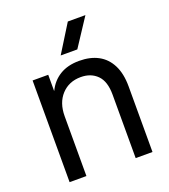

<svg xmlns="http://www.w3.org/2000/svg" viewBox="-133 -816 804 912"><g transform="rotate(-20 269.5 -360.0)"><path d="M396 0V-321Q396 -388 364.5 -419.5Q333 -451 282 -451Q222 -451 184.5 -410.5Q147 -370 147 -302V0H62V-514H141V-433H142Q163 -477 203 -501.5Q243 -526 301 -526Q357 -526 397 -504.5Q437 -483 459 -439.5Q481 -396 481 -331V0ZM315 -720H404L312 -580H228Z"/></g></svg>

Font: TikTok Sans 24pt
Style: Regular
Weight: 400
Version: Version 4.000